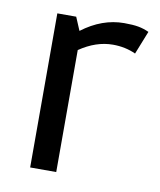

<svg xmlns="http://www.w3.org/2000/svg" viewBox="-63 -537 491 589"><g transform="rotate(10 183.0 -243.0)"><path d="M355 -472.5 326.2 -400Q293.8 -415 255 -415Q202.5 -415 151.2 -380V0H70V-480H128.8L146.2 -438.8Q208.8 -486.2 277.5 -486.2Q305 -486.2 321.9 -483.1Q338.8 -480 355 -472.5Z"/></g></svg>

Font: Cambay
Style: Regular
Weight: 400
Version: Version 1.180;PS 001.180;hotconv 1.0.70;makeotf.lib2.5.58329